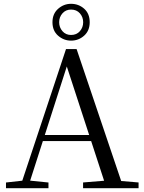

<svg xmlns="http://www.w3.org/2000/svg" viewBox="-20 -993 758 1013"><path d="M354.8 -778.6Q316.5 -778.6 286.6 -804.6Q256.8 -830.5 256.8 -875.8Q256.8 -920.2 286.6 -946.6Q316.5 -972.9 354.8 -972.9Q394.7 -972.9 424 -947.1Q453.3 -921.2 453.3 -875.8Q453.3 -831.1 424 -804.9Q394.7 -778.6 354.8 -778.6ZM354.8 -808.5Q384.2 -808.5 401.5 -828.5Q418.8 -848.5 418.8 -875.8Q418.8 -902.8 401.5 -922.6Q384.2 -942.5 354.8 -942.5Q326.9 -942.5 309.5 -922.6Q292.1 -902.8 292.1 -875.8Q292.1 -848.5 309.5 -828.5Q326.9 -808.5 354.8 -808.5ZM11.6 0V-30.1L110.1 -41.1H127.5L235.7 -30.1V0ZM84.4 0 328.3 -734.2H384.1L632.2 0H542.1L321.9 -674.6H342.1L338.3 -660.6L126.3 0ZM192.4 -248.8 195.9 -280.7H500.1L503.6 -248.8ZM418.3 0V-30.3L551.9 -41.3H580.7L711.1 -30.3V0Z"/></svg>

Font: Noto Serif SC ExtraLight
Style: Regular
Weight: 200
Designer: Ryoko NISHIZUKA 西塚涼子 (kana & ideographs); Frank Grießhammer (Latin, Greek & Cyrillic); Wenlong ZHANG 张文龙 (bopomofo); San
Foundry: Adobe
Version: Version 2.002-H1;hotconv 1.1.0;makeotfexe 2.6.0